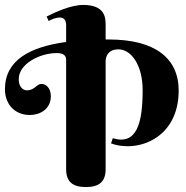

<svg xmlns="http://www.w3.org/2000/svg" viewBox="-20 -750 754 778"><path d="M408 -503C409 -522 418 -550 460 -550C513 -550 558 -484 558 -385C558 -253 535 -160 437 -190L430 -169C535 -130 704 -187 704 -383C704 -516 606 -590 421 -590H408V-649C408 -678 406 -730 317 -730C267 -730 202 -700 169 -683L177 -665C189 -671 205 -679 223 -679C240 -679 248 -667 248 -648V-580C102 -560 0 -507 0 -388C0 -330 38 -284 101 -284C142 -284 186 -308 186 -360C186 -397 163 -410 148 -410C128 -410 121 -384 89 -384C82 -384 56 -388 56 -430C56 -490 139 -535 211 -535C235 -535 248 -526 248 -508V-64C248 -14 274 8 328 8C382 8 408 -14 408 -64Z"/></svg>

Font: Berkshire Swash
Style: Regular
Weight: 700
Designer: Astigmatic (AOETI)
Foundry: Astigmatic (AOETI)
Version: Version 1.000